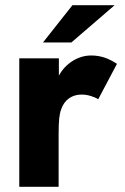

<svg xmlns="http://www.w3.org/2000/svg" viewBox="-20 -717 479 737"><path d="M54 -493H206V-426.5Q225 -462 258.8 -483Q292.5 -504 330 -504Q356 -504 379.5 -496.5Q403 -489 429 -472L357 -336Q345.5 -343.5 327.8 -348.8Q310 -354 293 -354Q266 -354 245.5 -340Q225 -326 215 -298Q209.5 -283.5 207.2 -261.8Q205 -240 205 -199V0H54ZM258 -697H420L254 -554H145Z"/></svg>

Font: HK Grotesk Black
Style: Regular
Weight: 900
Designer: Alfredo Marco Pradil
Foundry: Hanken Design Co.
Version: Version 3.001